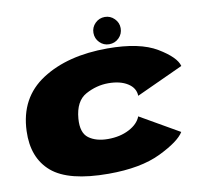

<svg xmlns="http://www.w3.org/2000/svg" viewBox="-82 -838 1001 934"><g transform="rotate(-10 418.0 -371.0)"><path d="M381 6.5Q540 6.5 638.8 -41.5Q737.5 -89.5 763.5 -132.5L570.5 -243.5Q556.5 -207 511.8 -183.8Q467 -160.5 407.5 -160.5Q348.5 -160.5 312.5 -187Q276.5 -213.5 282 -283Q289 -369 342.8 -398.2Q396.5 -427.5 454.5 -427.5Q513.5 -427.5 550.2 -404.2Q587 -381 588 -342L819.5 -448.5Q808.5 -493 723.8 -544Q639 -595 480 -595Q283 -595 156.2 -513Q29.5 -431 23.5 -267.5Q18.5 -135 101.2 -64.2Q184 6.5 381 6.5ZM493 -613.5Q521.5 -613.5 541.2 -633.2Q561 -653 561 -681Q561 -708.5 541.2 -728.2Q521.5 -748 494 -748Q466 -748 446.2 -728.2Q426.5 -708.5 426.5 -681Q426.5 -653 446 -633.2Q465.5 -613.5 493 -613.5Z"/></g></svg>

Font: Anybody Expanded Black
Style: Italic
Weight: 900
Width: 7
Italic angle: -10°
Version: Version 1.113;gftools[0.9.25]